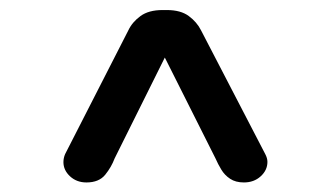

<svg xmlns="http://www.w3.org/2000/svg" viewBox="-20 -648 659 392"><path d="M312 -627.5H320.5Q349 -627.5 365.5 -615.2Q382 -603 390.5 -586L521.5 -333.5Q526 -325 526 -317.5Q526 -300.5 512.2 -288Q498.5 -275.5 478 -275.5Q461 -275.5 449.8 -283Q438.5 -290.5 431.8 -301.8Q425 -313 420 -324.5L316.5 -530.5L214 -324.5Q207.5 -307 194.8 -291.2Q182 -275.5 156.5 -275.5Q136.5 -275.5 123 -288Q109.5 -300.5 109.5 -317Q109.5 -325.5 113 -333.5L242 -586Q250 -603 266.8 -615.2Q283.5 -627.5 312 -627.5Z"/></svg>

Font: Sono ExtraLight Monospace Medium
Style: Regular
Weight: 500
Version: Version 2.112